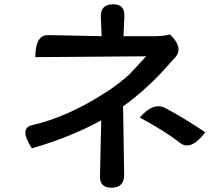

<svg xmlns="http://www.w3.org/2000/svg" viewBox="-20 -828 1040 897"><path d="M509 -808Q563 -808 561 -754L557 -659H703Q744 -659 774 -667Q840 -604 797 -558L775 -534Q672 -415 555 -331L560 -11Q560 49 500 49Q446 49 447 -5L453 -266Q312 -188 129 -135Q68 -228 129 -243Q296 -281 475 -397Q535 -435 586 -482L663 -565L145 -561Q145 -665 205 -664L455 -659L451 -749Q449 -808 509 -808ZM939 -210Q873 -123 823 -159Q755 -213 633 -279Q698 -354 754 -322Q833 -281 939 -210Z"/></svg>

Font: Swei Half Moon CJK TC
Style: Medium
Weight: 500
Version: Version 2.125